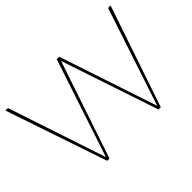

<svg xmlns="http://www.w3.org/2000/svg" viewBox="-131 -974 1249 1249"><g transform="rotate(-45 493.5 -349.5)"><path d="M977 -699 740 0H719L494 -671L268 0H247L10 -699H33L258 -23L482 -699H505L730 -23L954 -699Z"/></g></svg>

Font: Montserrat-Arabic Thin
Style: Regular
Weight: 250
Designer: Mohamed Gaber
Foundry: Kief Type Foundry
Version: Version 5.008